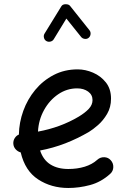

<svg xmlns="http://www.w3.org/2000/svg" viewBox="-20 -870 622 928"><path d="M512.7 -29.8Q468.3 10.3 415.3 24.4Q362.3 38.6 310.1 38.6Q228 38.6 164.6 -2.7Q101.1 -43.9 80.1 -133.3Q65.9 -137.2 55.7 -148.4Q45.4 -159.7 44.4 -175.3Q43.5 -189.9 51 -202.1Q58.6 -214.4 71.3 -219.7Q72.3 -277.8 92.5 -334Q112.8 -390.1 150.1 -435.3Q187.5 -480.5 239.5 -507.6Q291.5 -534.7 355.5 -534.7Q392.6 -534.7 429.7 -518.8Q466.8 -502.9 491.7 -471.7Q516.6 -440.4 516.6 -393.1Q516.6 -351.6 497.6 -319.3Q478.5 -287.1 453.6 -265.4Q428.7 -243.7 410.6 -232.9Q355 -200.2 295.7 -177.2Q236.3 -154.3 173.8 -142.6Q189 -96.7 223.9 -75Q258.8 -53.2 310.1 -53.2Q353 -53.2 389.2 -64.2Q425.3 -75.2 450.7 -98.1Q464.8 -110.8 484.1 -110.1Q503.4 -109.4 515.6 -95.2Q528.3 -81.1 527.6 -61.8Q526.9 -42.5 512.7 -29.8ZM353 -442.9Q303.2 -442.9 261.2 -414.3Q219.2 -385.7 192.9 -338.1Q166.5 -290.5 163.6 -233.9Q272.5 -253.9 360.4 -306.2Q391.1 -324.7 409.2 -344Q427.2 -363.3 427.2 -386.2Q427.2 -412.1 405.8 -427.5Q384.3 -442.9 353 -442.9ZM203.6 -671.9Q194.8 -677.2 192.4 -688Q189.9 -698.7 195.3 -707.5L276.4 -839.4Q282.2 -849.6 297.4 -849.6Q312.5 -849.6 318.8 -841.3L412.6 -723.6Q418.9 -715.8 417.7 -704.8Q416.5 -693.8 408.2 -687Q400.4 -680.7 389.4 -682.1Q378.4 -683.6 372.1 -691.4L300.8 -780.3L239.7 -680.2Q234.4 -671.4 223.4 -668.9Q212.4 -666.5 203.6 -671.9Z"/></svg>

Font: Mikhak Medium
Style: Regular
Weight: 500
Designer: Amin Abedi
Version: Version 3.3